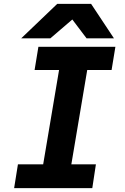

<svg xmlns="http://www.w3.org/2000/svg" viewBox="-20 -965 640 985"><path d="M72 -122H201.5L283 -606H157.5L177 -725H572L552.5 -606H427.5L346 -122H472L453.5 0H52.5ZM273.5 -945H447.5L564.5 -768.5H424L351 -865L238.5 -768.5H89Z"/></svg>

Font: JuliaMono ExtraBoldItalic
Style: Regular
Weight: 800
Italic angle: -9°
Monospace: yes
Designer: cormullion
Foundry: corm
Version: Version 0.049; ttfautohint (v1.8.4)